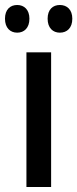

<svg xmlns="http://www.w3.org/2000/svg" viewBox="-37 -816 310 770"><path d="M-17 -741C-17 -704 4 -685 32 -685C60 -685 81 -704 81 -741C81 -777 60 -796 32 -796C4 -796 -17 -778 -17 -741ZM154 -741C154 -704 175 -685 203 -685C232 -685 253 -704 253 -741C253 -777 232 -796 203 -796C175 -796 154 -778 154 -741ZM168 -66V-606H69V-66Z"/></svg>

Font: Noto Sans Malayalam UI Condensed Medium
Style: Regular
Weight: 500
Width: 3
Designer: Jelle Bosma - Monotype Design Team
Foundry: Monotype Imaging Inc.
Version: Version 2.104